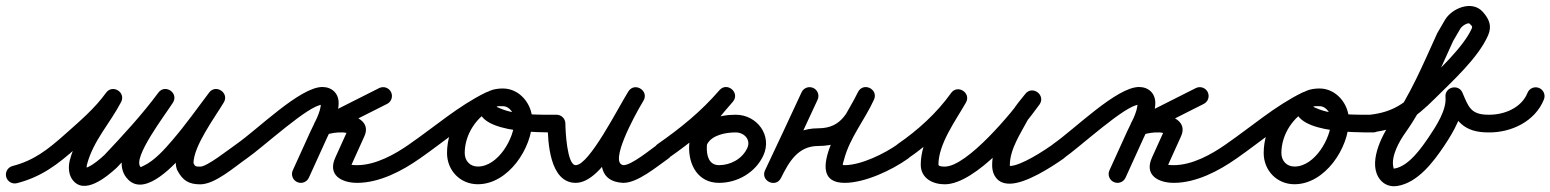

<svg xmlns="http://www.w3.org/2000/svg" viewBox="-41 -590 5257 651"><path d="M16.5 31.1C16.5 31.1 16.5 31.1 16.5 31.1C99.7 9.6 154.2 -32 218.9 -89.6C272 -136.7 325.6 -182.7 367.3 -240.4C378.2 -255.4 369.7 -271.5 356.3 -279.7C343 -287.9 324.8 -288.2 316.3 -271.8C277 -195.5 218.6 -133.9 196 -47.6C196 -47.6 196 -47.6 196 -47.7C196 -47.7 196 -47.7 196 -47.7C190.5 -27 190.8 -0.8 203.3 17.4C243 75 321 9.4 354.2 -20.8C354.2 -20.8 354.6 -21.2 355 -21.6C355.4 -22 355.8 -22.4 355.8 -22.4C421.9 -92.6 486.6 -162.5 544.1 -240.2C555.5 -255.6 548.2 -272.2 535.5 -280.8C522.8 -289.5 504.7 -290.2 494.6 -273.9C453.4 -208 318.6 -54.6 394 19.4C394 19.4 393.9 19.4 393.9 19.3C393.8 19.3 393.8 19.2 393.8 19.2C452.9 78.3 553.6 -34.3 589.8 -76.5C634.5 -128.6 674.6 -185.1 716 -240C727.4 -255.1 719.8 -271.6 707 -280.3C694.2 -288.9 676.1 -289.7 666.3 -273.5C625.8 -206.2 555 -115 555 -36C555 -29.2 556.4 -22.9 558.5 -16.5C558.6 -16.4 559.1 -15.3 559.5 -14.2C560 -13 560.5 -11.9 560.6 -11.8C578.5 21.6 598.3 35 638 35C688 35 753.7 -23.6 795.1 -52.4C808.7 -61.8 812.1 -80.5 802.6 -94.1C793.2 -107.7 774.5 -111.1 760.9 -101.6C733.7 -82.7 661.2 -25 638 -25C618.6 -25 620.6 -26.9 613.4 -40.2C613.4 -40.3 613.9 -39 614.4 -37.8C615 -36.6 615.5 -35.4 615.5 -35.5C615.3 -36 614.8 -38.5 615 -36.7C615 -36.4 615 -35.8 615 -36C615 -94.2 685.4 -188.9 717.7 -242.5C727.5 -258.8 720.8 -274.7 708.8 -282.8C696.8 -290.9 679.4 -291.2 668 -276C627.5 -222.2 588.1 -166.7 544.2 -115.5C517.6 -84.5 482.9 -44.8 445.2 -27.6C437.3 -24 436.3 -23.1 436.2 -23.2C436.2 -23.2 436.2 -23.3 436.1 -23.3C436.1 -23.4 436 -23.4 436 -23.4C405.6 -53.3 522 -204.7 545.4 -242.1C555.6 -258.4 549 -274.6 536.9 -282.8C524.8 -291 507.3 -291.3 495.9 -275.8C439.8 -200.1 376.6 -132 312.2 -63.6C312.2 -63.6 312.6 -64 313 -64.4C313.4 -64.8 313.8 -65.2 313.8 -65.2C296.9 -49.8 277.9 -33.2 257 -23.4C255.4 -22.7 246.6 -20.3 246.5 -20.1C246.8 -20 247.2 -20 247.5 -19.9C259.8 -15.8 249.4 -15 254 -32.3C254 -32.3 254 -32.3 254 -32.3C254 -32.4 254 -32.4 254 -32.4C275.1 -113.1 332.6 -172.5 369.7 -244.2C378.1 -260.7 370.8 -276 358.7 -283.5C346.5 -291 329.5 -290.6 318.7 -275.6C279.7 -221.5 228.7 -178.6 179.1 -134.4C121.8 -83.5 74.6 -45.9 1.5 -27.1C-14.5 -22.9 -24.2 -6.6 -20.1 9.5C-15.9 25.5 0.4 35.2 16.5 31.1Z M753.3 -59.9C762.8 -46.3 781.4 -42.9 795.1 -52.3C852.4 -92 1006.5 -235 1052 -235C1054.6 -235 1047.2 -243.6 1047.2 -241C1047.2 -209.7 1024.7 -173 1011.7 -144.4C991.7 -100.4 971.7 -56.4 951.7 -12.4C944.8 2.7 951.5 20.5 966.6 27.3C981.7 34.2 999.5 27.5 1006.3 12.4C1026.3 -31.6 1046.3 -75.6 1066.3 -119.6C1083.3 -157 1107.2 -199.3 1107.2 -241C1107.2 -273.6 1084.3 -295 1052 -295C976.2 -295 833.1 -151.6 760.9 -101.7C747.3 -92.2 743.9 -73.6 753.3 -59.9ZM1284.8 -278C1277.3 -292.8 1259.3 -298.7 1244.5 -291.3C1176.2 -256.8 1107.8 -222.4 1039.5 -187.9C1023.1 -179.7 1020 -163.1 1025.3 -150C1030.6 -136.8 1044.4 -127.1 1061.9 -132.5C1081 -138.5 1099.8 -141.8 1119.9 -141C1119.9 -141 1120.3 -141 1120.8 -141C1121.3 -141 1121.8 -141 1121.8 -141C1130 -141.2 1144.6 -134.7 1141 -141C1138 -146.2 1139.9 -152.9 1139.8 -152.7C1139.8 -152.7 1139.8 -152.6 1139.7 -152.5C1139.7 -152.4 1139.7 -152.4 1139.7 -152.4C1125.2 -120.4 1110.7 -88.4 1096.2 -56.4C1096.2 -56.4 1096.3 -56.4 1096.3 -56.5C1096.3 -56.6 1096.4 -56.7 1096.4 -56.7C1067.9 4.5 1118.2 30 1170 30C1245.4 30 1322.2 -10.2 1382.3 -52.5C1395.8 -62 1399.1 -80.7 1389.5 -94.3C1380 -107.8 1361.3 -111.1 1347.7 -101.5C1298.4 -66.7 1232.4 -30 1170 -30C1164.5 -30 1158.9 -30.1 1153.4 -30.8C1150.4 -31.2 1142.1 -34.7 1144.4 -32.8C1148.8 -29.3 1148.5 -24.9 1148.5 -24.9C1149.4 -27 1149.7 -29.1 1150.8 -31.3C1150.8 -31.3 1150.8 -31.4 1150.8 -31.5C1150.9 -31.6 1150.9 -31.6 1150.9 -31.6C1165.4 -63.6 1179.9 -95.6 1194.3 -127.6C1194.3 -127.6 1194.3 -127.6 1194.3 -127.5C1194.2 -127.4 1194.2 -127.3 1194.2 -127.3C1218.2 -178.8 1160.9 -202 1120.2 -201C1120.2 -201 1120.7 -201 1121.2 -201C1121.7 -201 1122.2 -201 1122.1 -201C1095.2 -202 1069.7 -197.8 1044.1 -189.8C1026.6 -184.4 1024 -166.4 1029.9 -151.8C1035.8 -137.2 1050.1 -126.1 1066.5 -134.4C1134.8 -168.8 1203.2 -203.3 1271.5 -237.7C1286.3 -245.1 1292.2 -263.2 1284.8 -278Z M1340.3 -59.9C1349.8 -46.3 1368.4 -42.9 1382.1 -52.3C1464 -109 1543.2 -178.9 1632.5 -222.5C1650.3 -231.2 1652.9 -248.9 1646.5 -262.4C1640.1 -275.8 1624.7 -285 1606.8 -276.7C1528.6 -240.5 1474.7 -157.4 1474.7 -71.2C1474.7 -11.9 1519.4 34.7 1579.2 34.7C1682.4 34.7 1763.6 -88.1 1763.6 -182.5C1763.6 -237.4 1720.9 -290 1664 -290C1632.7 -290 1598.2 -280.9 1586.7 -247.9C1586.7 -247.9 1586.7 -248 1586.7 -248C1586.7 -248 1586.7 -248.1 1586.7 -248.1C1547.2 -137.5 1790.2 -141.1 1846 -141C1862.5 -141 1876 -154.4 1876 -171C1876 -187.5 1862.6 -201 1846 -201C1846 -201 1846 -201 1846 -201C1787.6 -201.1 1708 -198.7 1653.7 -223C1643.6 -227.6 1643 -227.1 1643.3 -227.9C1643.3 -227.9 1643.3 -228 1643.3 -228C1643.3 -228 1643.3 -228.1 1643.3 -228.1C1644.2 -230.7 1657.3 -230 1664 -230C1687.4 -230 1703.6 -204.2 1703.6 -182.5C1703.6 -121.9 1648.1 -25.3 1579.2 -25.3C1552.4 -25.3 1534.7 -44.8 1534.7 -71.2C1534.7 -134.1 1574.9 -195.8 1632 -222.3C1649.9 -230.6 1652.4 -248.5 1645.9 -262.1C1639.4 -275.7 1624 -285.1 1606.2 -276.4C1514 -231.4 1432.4 -160.1 1347.9 -101.7C1334.3 -92.2 1330.9 -73.6 1340.3 -59.9Z M1816 -171C1816 -171 1816 -171 1816 -171C1816 -108.5 1822.8 30 1911 30C2003.8 30 2091.3 -170.3 2140.4 -248C2150.9 -264.7 2143.2 -281 2130.3 -288.9C2117.4 -296.8 2099.3 -296.3 2089.2 -279.4C2054.4 -220.8 1913.9 22.1 2071.5 30C2071.5 30 2071.9 30 2072.3 30C2072.6 30 2073 30 2073 30C2121.2 30 2186.6 -25.4 2225.2 -52.4C2238.8 -61.9 2242.1 -80.6 2232.6 -94.2C2223.1 -107.8 2204.4 -111.1 2190.8 -101.6C2166 -84.2 2100.9 -30 2073 -30C2073 -30 2073.4 -30 2073.7 -30C2074.1 -30 2074.5 -30 2074.5 -30C2018.4 -32.8 2118.6 -210.4 2128.4 -227.4C2132.6 -234.7 2136.7 -241.6 2140.8 -248.6C2150.7 -265.6 2143.2 -281.8 2130.5 -289.5C2117.9 -297.3 2100.1 -296.6 2089.6 -280C2055.1 -225.3 1957.1 -30 1911 -30C1881.1 -30 1876 -150.8 1876 -171C1876 -187.6 1862.6 -201 1846 -201C1829.4 -201 1816 -187.6 1816 -171Z M2181.4 -59.9C2190.8 -46.3 2209.5 -42.9 2223.1 -52.4C2305 -109.3 2378.2 -169 2443.7 -244.9C2456.7 -259.9 2451.6 -277.2 2440.2 -287C2428.7 -296.8 2410.8 -299 2398 -283.8C2351.1 -227.9 2298.8 -172.8 2295.6 -95.2C2295.6 -95.2 2295.6 -95.2 2295.6 -95.2C2295.6 -95.2 2295.6 -95.2 2295.6 -95.2C2293.1 -31 2325.6 30 2397 30C2459.5 30 2520.2 -4.9 2547 -62.3C2578.8 -130.5 2525.7 -201.2 2453.3 -201C2453.3 -201 2453.4 -201 2453.4 -201C2453.4 -201 2453.5 -201 2453.5 -201C2396.3 -201.1 2328.9 -181.5 2302 -126.1C2294.8 -111.2 2301 -93.2 2315.9 -86C2330.8 -78.8 2348.8 -85 2356 -99.9C2356 -99.9 2356 -99.9 2356 -99.9C2371.9 -132.7 2421.1 -141.1 2453.3 -141C2453.3 -141 2453.4 -141 2453.4 -141C2453.4 -141 2453.5 -141 2453.5 -141C2481.9 -141.1 2506.1 -116.5 2492.6 -87.7C2475.7 -51.4 2436.2 -30 2397 -30C2361.9 -30 2354.4 -63.7 2355.6 -92.8C2355.6 -92.8 2355.6 -92.8 2355.6 -92.8C2355.6 -92.8 2355.6 -92.8 2355.6 -92.8C2358.1 -153.9 2406.9 -201 2444 -245.2C2456.7 -260.4 2451.8 -277.6 2440.4 -287.3C2429.1 -297 2411.3 -299.1 2398.3 -284.1C2336.1 -212.1 2266.6 -155.7 2188.9 -101.6C2175.3 -92.2 2171.9 -73.5 2181.4 -59.9Z M2716.6 -291.7C2701.5 -298.7 2683.7 -292.1 2676.8 -277C2636.1 -188.7 2594.6 -100.7 2553.1 -12.8C2544.6 5.1 2553.7 20.5 2567.1 27C2580.6 33.5 2598.3 31.1 2607.1 13.3C2633.8 -40.7 2664.5 -95 2733 -95C2843.4 -95 2874.8 -162.9 2921.5 -250.3C2930.6 -267.4 2921.1 -282.9 2907.4 -289.6C2893.7 -296.4 2875.7 -294.5 2867.7 -276.9C2838.3 -212.1 2667 30 2823 30C2891.6 30 2982.8 -12.9 3038.4 -52.6C3051.9 -62.2 3055 -80.9 3045.4 -94.4C3035.8 -107.9 3017.1 -111 3003.6 -101.4C2958.6 -69.3 2878.6 -30 2823 -30C2812.9 -30 2816.3 -31.6 2821.2 -50.1C2840.2 -122.8 2891.4 -184.1 2922.3 -252.1C2930.3 -269.7 2921.4 -284.9 2908.3 -291.4C2895.1 -297.9 2877.7 -295.7 2868.5 -278.6C2833.3 -212.6 2815.8 -155 2733 -155C2638.9 -155 2590.9 -89.3 2553.3 -13.3C2544.5 4.4 2553.8 19.9 2567.4 26.5C2581 33.1 2598.9 30.7 2607.3 12.8C2648.9 -75.3 2690.5 -163.4 2731.2 -251.9C2738.2 -267 2731.6 -284.8 2716.6 -291.7Z M2995.3 -60C3004.7 -46.4 3023.3 -42.9 3037 -52.3C3110.9 -103.1 3180.3 -166.4 3232.4 -239.6C3243.5 -255.1 3235.5 -271.4 3222.5 -279.7C3209.5 -288 3191.3 -288.3 3181.9 -271.8C3141.3 -200.5 3080.9 -115.7 3080.9 -31.7C3080.9 14.5 3121.4 34.9 3162.2 34.9C3268.1 34.9 3426 -154.8 3483.5 -235.6C3494.7 -251.5 3488.8 -268.1 3477 -277C3465.3 -285.8 3447.6 -286.9 3435.5 -271.7C3420.2 -252.4 3403.2 -233.3 3391 -211.9C3391 -211.9 3390.8 -211.7 3390.7 -211.5C3390.6 -211.3 3390.5 -211.1 3390.5 -211.1C3360.7 -155.2 3323 -95.6 3323 -30.3C3323 -18.6 3324.9 -6.8 3330.3 3.7C3330.3 3.7 3330.4 3.9 3330.5 4.1C3330.6 4.3 3330.8 4.5 3330.8 4.5C3341.1 23.2 3357 32.8 3382.4 32.8C3437.1 32.8 3522.1 -22.2 3565.2 -52.4C3578.8 -61.9 3582.1 -80.6 3572.6 -94.2C3563.1 -107.8 3544.4 -111.1 3530.8 -101.6C3530.8 -101.6 3530.8 -101.6 3530.8 -101.6C3499.6 -79.7 3420.4 -27.2 3382.4 -27.2C3371.2 -27.2 3388.9 -14.4 3383.2 -24.5C3383.2 -24.5 3383.4 -24.3 3383.5 -24.1C3383.6 -23.9 3383.7 -23.7 3383.7 -23.7C3383 -25.1 3383 -28.5 3383 -30.3C3383 -83.7 3418.9 -136.8 3443.5 -182.9C3443.5 -182.9 3443.4 -182.7 3443.3 -182.5C3443.2 -182.3 3443 -182.1 3443 -182.1C3453.7 -200.7 3469.1 -217.5 3482.5 -234.3C3494.6 -249.5 3488.2 -266.5 3476.1 -275.7C3463.9 -284.8 3445.8 -286.2 3434.5 -270.4C3392 -210.5 3238.5 -25.1 3162.2 -25.1C3157.5 -25.1 3140.9 -25.3 3140.9 -31.7C3140.9 -102.3 3199.4 -181.3 3234.1 -242.2C3243.5 -258.7 3236.3 -274.5 3224.1 -282.3C3211.9 -290.1 3194.6 -289.9 3183.6 -274.4C3135.5 -206.9 3071.1 -148.5 3003 -101.7C2989.4 -92.3 2985.9 -73.7 2995.3 -60Z M3522.3 -59.9C3531.8 -46.3 3550.4 -42.9 3564.1 -52.3C3621.4 -92 3775.5 -235 3821 -235C3823.6 -235 3816.2 -243.6 3816.2 -241C3816.2 -209.7 3793.7 -173 3780.7 -144.4C3760.7 -100.4 3740.7 -56.4 3720.7 -12.4C3713.8 2.7 3720.5 20.5 3735.6 27.3C3750.7 34.2 3768.5 27.5 3775.3 12.4C3795.3 -31.6 3815.3 -75.6 3835.3 -119.6C3852.3 -157 3876.2 -199.3 3876.2 -241C3876.2 -273.6 3853.3 -295 3821 -295C3745.2 -295 3602.1 -151.6 3529.9 -101.7C3516.3 -92.2 3512.9 -73.6 3522.3 -59.9ZM4053.8 -278C4046.3 -292.8 4028.3 -298.7 4013.5 -291.3C3945.2 -256.8 3876.8 -222.4 3808.5 -187.9C3792.1 -179.7 3789 -163.1 3794.3 -150C3799.6 -136.8 3813.4 -127.1 3830.9 -132.5C3850 -138.5 3868.8 -141.8 3888.9 -141C3888.9 -141 3889.3 -141 3889.8 -141C3890.3 -141 3890.8 -141 3890.8 -141C3899 -141.2 3913.6 -134.7 3910 -141C3907 -146.2 3908.9 -152.9 3908.8 -152.7C3908.8 -152.7 3908.8 -152.6 3908.7 -152.5C3908.7 -152.4 3908.7 -152.4 3908.7 -152.4C3894.2 -120.4 3879.7 -88.4 3865.2 -56.4C3865.2 -56.4 3865.3 -56.4 3865.3 -56.5C3865.3 -56.6 3865.4 -56.7 3865.4 -56.7C3836.9 4.5 3887.2 30 3939 30C4014.4 30 4091.2 -10.2 4151.3 -52.5C4164.8 -62 4168.1 -80.7 4158.5 -94.3C4149 -107.8 4130.3 -111.1 4116.7 -101.5C4067.4 -66.7 4001.4 -30 3939 -30C3933.5 -30 3927.9 -30.1 3922.4 -30.8C3919.4 -31.2 3911.1 -34.7 3913.4 -32.8C3917.8 -29.3 3917.5 -24.9 3917.5 -24.9C3918.4 -27 3918.7 -29.1 3919.8 -31.3C3919.8 -31.3 3919.8 -31.4 3919.8 -31.5C3919.9 -31.6 3919.9 -31.6 3919.9 -31.6C3934.4 -63.6 3948.9 -95.6 3963.3 -127.6C3963.3 -127.6 3963.3 -127.6 3963.3 -127.5C3963.2 -127.4 3963.2 -127.3 3963.2 -127.3C3987.2 -178.8 3929.9 -202 3889.2 -201C3889.2 -201 3889.7 -201 3890.2 -201C3890.7 -201 3891.2 -201 3891.1 -201C3864.2 -202 3838.7 -197.8 3813.1 -189.8C3795.6 -184.4 3793 -166.4 3798.9 -151.8C3804.8 -137.2 3819.1 -126.1 3835.5 -134.4C3903.8 -168.8 3972.2 -203.3 4040.5 -237.7C4055.3 -245.1 4061.2 -263.2 4053.8 -278Z M4109.3 -59.9C4118.8 -46.3 4137.4 -42.9 4151.1 -52.3C4233 -109 4312.2 -178.9 4401.5 -222.5C4419.3 -231.2 4421.9 -248.9 4415.5 -262.4C4409.1 -275.8 4393.7 -285 4375.8 -276.7C4297.6 -240.5 4243.7 -157.4 4243.7 -71.2C4243.7 -11.9 4288.4 34.7 4348.2 34.7C4451.4 34.7 4532.6 -88.1 4532.6 -182.5C4532.6 -237.4 4489.9 -290 4433 -290C4401.7 -290 4367.2 -280.9 4355.7 -247.9C4355.7 -247.9 4355.7 -248 4355.7 -248C4355.7 -248 4355.7 -248.1 4355.7 -248.1C4316.2 -137.5 4559.2 -141.1 4615 -141C4631.5 -141 4645 -154.4 4645 -171C4645 -187.5 4631.6 -201 4615 -201C4615 -201 4615 -201 4615 -201C4556.6 -201.1 4477 -198.7 4422.7 -223C4412.6 -227.6 4412 -227.1 4412.3 -227.9C4412.3 -227.9 4412.3 -228 4412.3 -228C4412.3 -228 4412.3 -228.1 4412.3 -228.1C4413.2 -230.7 4426.3 -230 4433 -230C4456.4 -230 4472.6 -204.2 4472.6 -182.5C4472.6 -121.9 4417.1 -25.3 4348.2 -25.3C4321.4 -25.3 4303.7 -44.8 4303.7 -71.2C4303.7 -134.1 4343.9 -195.8 4401 -222.3C4418.9 -230.6 4421.4 -248.5 4414.9 -262.1C4408.4 -275.7 4393 -285.1 4375.2 -276.4C4283 -231.4 4201.4 -160.1 4116.9 -101.7C4103.3 -92.2 4099.9 -73.6 4109.3 -59.9Z M4609.3 -141.2C4609.3 -141.2 4609.3 -141.2 4609.3 -141.2C4703.4 -151.6 4756 -187.6 4824.2 -255.8C4882.4 -314 4970.5 -392.8 5004.5 -469.9C5018.6 -502 5007.9 -526.1 4986.3 -550.1C4949.9 -590.5 4881.3 -562 4858.1 -522.1C4849.7 -507.7 4841.4 -493.4 4833.1 -479.1C4833.1 -479.1 4832.7 -478.4 4832.4 -477.8C4832.1 -477.1 4831.7 -476.5 4831.7 -476.5C4784.9 -374 4741 -267.6 4675.5 -175.4C4642.6 -129 4594.8 -32.9 4639.4 20.2C4653.7 37.3 4674.8 44.1 4696.6 40.6C4765.6 29.8 4818.5 -40.1 4854.9 -94.3C4887 -142 4925.8 -207 4919.9 -267C4918.2 -283.9 4900.5 -287.9 4884.9 -283.9C4869.3 -279.9 4855.7 -267.7 4862.4 -252.2C4892.9 -181.2 4920.4 -140.1 5008.3 -141C5024.9 -141.2 5038.2 -154.7 5038 -171.3C5037.8 -187.9 5024.3 -201.2 5007.7 -201C4945.2 -200.3 4937.9 -228.4 4917.6 -275.8C4910.9 -291.4 4895.7 -296.1 4882.6 -292.8C4869.5 -289.4 4858.5 -277.9 4860.1 -261C4864.5 -217.5 4828.1 -161.9 4805.1 -127.7C4779.9 -90.2 4735.9 -26.3 4687.4 -18.6C4683.7 -18.1 4684.4 -18.1 4683.1 -24.5C4675.5 -62 4703.9 -111.7 4724.5 -140.6C4792.2 -236.1 4837.9 -345.5 4886.3 -451.5C4886.3 -451.6 4886 -450.9 4885.6 -450.2C4885.3 -449.6 4884.9 -448.9 4884.9 -448.9C4893.3 -463.3 4901.6 -477.6 4909.9 -491.9C4917.4 -504.7 4937.9 -514.1 4941.7 -509.9C4946.4 -504.7 4952.8 -501.6 4949.5 -494.1C4921.1 -429.5 4830.8 -347.2 4781.8 -298.2C4723.2 -239.6 4682.2 -209.6 4602.7 -200.8C4586.2 -199 4574.4 -184.2 4576.2 -167.7C4578 -151.2 4592.8 -139.4 4609.3 -141.2Z M5006.6 -141C5006.6 -141 5006.6 -141 5006.6 -141C5083.3 -140.1 5164.4 -178.5 5193.9 -253C5200 -268.4 5192.4 -285.8 5177 -291.9C5161.6 -298 5144.2 -290.4 5138.1 -275C5117.9 -224.1 5058.7 -200.4 5007.4 -201C4990.8 -201.2 4977.2 -187.9 4977 -171.4C4976.8 -154.8 4990.1 -141.2 5006.6 -141Z"/></svg>

Font: FRB American Cursive
Style: Bold Italic
Weight: 700
Italic angle: -25°
Version: Version 2.0;Modular Font Editor K font №1